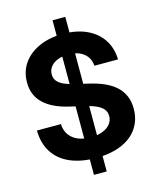

<svg xmlns="http://www.w3.org/2000/svg" viewBox="-134 -924 921 1120"><g transform="rotate(-15 326.5 -364.0)"><path d="M292 103V-830.6H369.1V103ZM331.1 11.2Q240.2 11.2 174.8 -17.1Q109.4 -45.4 74 -100.1Q38.6 -154.8 37.6 -232.9H182.6Q184.1 -194.3 202.9 -167.7Q221.7 -141.1 254.4 -127.2Q287.1 -113.3 331.1 -113.3Q372.1 -113.3 402.3 -124.8Q432.6 -136.2 449.7 -157.2Q466.8 -178.2 466.8 -206.1Q466.8 -230.5 452.6 -247.6Q438.5 -264.6 410.2 -277.3Q381.8 -290 338.4 -299.8L260.3 -317.9Q159.2 -340.8 106.7 -390.1Q54.2 -439.5 54.2 -518.1Q54.2 -584.5 89.1 -633.8Q124 -683.1 186 -710.7Q248 -738.3 329.1 -738.3Q411.6 -738.3 472.2 -710.4Q532.7 -682.6 566.4 -631.6Q600.1 -580.6 602.1 -511.2H459.5Q455.6 -559.6 420.9 -586.9Q386.2 -614.3 328.6 -614.3Q291.5 -614.3 263.7 -603Q235.8 -591.8 220.7 -572Q205.6 -552.2 205.6 -526.4Q205.6 -502 219.7 -485.1Q233.9 -468.3 261.2 -456.5Q288.6 -444.8 327.1 -436L395 -420.4Q447.8 -408.7 488.8 -390.9Q529.8 -373 558.1 -347.7Q586.4 -322.3 601.3 -288.3Q616.2 -254.4 616.2 -211.4Q616.2 -143.1 582 -93Q547.9 -43 483.9 -15.9Q419.9 11.2 331.1 11.2Z"/></g></svg>

Font: Inter 24pt
Style: Bold
Weight: 700
Designer: Rasmus Andersson
Foundry: rsms
Version: Version 4.001;git-66647c0bb